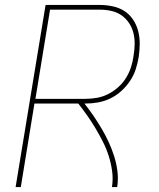

<svg xmlns="http://www.w3.org/2000/svg" viewBox="-20 -755 640 775"><path d="M43 0 164 -735H383Q409 -735 435 -729.5Q461 -724 482 -710.5Q503 -697 517 -676Q531 -655 537.5 -630.5Q544 -606 544 -579.5Q544 -553 540 -526Q536 -501 528 -476Q520 -451 505 -428.5Q490 -406 469.5 -387.5Q449 -369 425 -357.5Q401 -346 375.5 -341.5Q350 -337 324 -337H321Q340 -313 357 -288Q374 -263 389.5 -237Q405 -211 418 -183Q431 -155 440.5 -125.5Q450 -96 454 -64Q458 -32 453 0H432Q437 -33 432.5 -65Q428 -97 418.5 -126.5Q409 -156 395 -183.5Q381 -211 365.5 -237Q350 -263 332.5 -288Q315 -313 296 -337H119L64 0ZM123 -356H324Q347 -356 370.5 -360Q394 -364 416 -375Q438 -386 456.5 -402.5Q475 -419 488 -439.5Q501 -460 508.5 -483Q516 -506 519 -529Q523 -552 523.5 -576Q524 -600 518.5 -622Q513 -644 500.5 -662.5Q488 -681 470 -693.5Q452 -706 429 -711Q406 -716 383 -716H182Z"/></svg>

Font: Iosevka Curly ThExObl
Style: Regular
Weight: 100
Width: 7
Italic angle: -9°
Monospace: yes
Designer: Belleve Invis
Foundry: Belleve Invis
Version: Version 11.1.0; ttfautohint (v1.8.3)